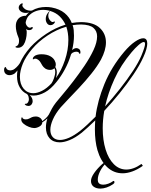

<svg xmlns="http://www.w3.org/2000/svg" viewBox="-20 -797 886 1129"><path d="M701 222Q649 222 610.5 186Q572 150 553 86Q538 33 538 -36Q538 -49 538.5 -62.5Q539 -76 540 -89Q517 -67 497 -48.5Q477 -30 461 -17Q423 13 390 26.5Q357 40 331 40Q293 40 271.5 16Q250 -8 250 -48Q250 -73 259 -101Q245 -87 229 -78Q228 -62 212 -53Q196 -44 181 -44Q168 -44 150 -51Q132 -58 118.5 -69.5Q105 -81 105 -94V-97Q105 -106 110 -108Q112 -101 118 -98Q124 -95 131 -95Q144 -95 152 -100Q159 -104 168 -108Q177 -112 191 -112Q204 -112 215 -104.5Q226 -97 228 -85Q236 -90 247.5 -100Q259 -110 267 -123Q275 -140 285 -158Q295 -176 309 -194Q320 -208 348 -241Q376 -274 410 -318Q444 -362 476.5 -410Q509 -458 530 -503Q551 -548 551 -583Q551 -614 529.5 -633Q508 -652 457 -653Q445 -653 432.5 -652Q420 -651 407 -649Q412 -635 413.5 -619.5Q415 -604 415 -587Q415 -548 404 -502Q416 -514 429 -514Q435 -514 441 -511Q448 -508 450.5 -502Q453 -496 453 -490Q453 -483 450.5 -480.5Q448 -478 445 -485Q442 -493 428 -493Q419 -493 409 -488Q399 -483 396 -473V-472Q383 -429 361 -388.5Q339 -348 313 -316Q279 -273 244 -254Q209 -235 178 -235Q166 -235 155 -238Q172 -221 172 -202Q172 -191 164 -181Q157 -174 147 -174Q136 -174 128.5 -180.5Q121 -187 133 -187Q140 -187 145 -195.5Q150 -204 150 -214Q150 -219 148 -228Q146 -237 139 -244Q112 -256 96 -283.5Q80 -311 80 -349Q80 -365 83 -383Q74 -372 65 -364Q50 -355 36 -355Q23 -355 13.5 -363Q4 -371 4 -387Q4 -398 9.5 -401.5Q15 -405 16 -398Q21 -383 42 -383Q46 -383 50 -384.5Q54 -386 58 -387Q66 -391 77.5 -402Q89 -413 97 -426Q107 -449 122.5 -472.5Q138 -496 160 -521Q198 -562 252 -598Q306 -634 365 -652Q352 -680 330.5 -701Q309 -722 277 -732Q256 -739 233 -739Q208 -739 185.5 -729.5Q163 -720 146 -701Q136 -688 131 -666Q131 -654 139 -644Q147 -634 156 -634Q161 -634 165 -637Q166 -638 168 -638Q176 -638 171 -629Q164 -620 152 -620H149Q141 -620 133 -626Q135 -622 135 -620Q137 -617 137 -612Q137 -607 137 -602Q137 -587 132.5 -567.5Q128 -548 119 -534Q106 -516 86 -516Q83 -516 80 -516.5Q77 -517 74 -518Q70 -520 70 -521Q70 -523 81 -528Q92 -536 92 -557Q92 -570 88 -578Q81 -594 77 -611Q73 -628 73 -643Q73 -656 76 -666Q84 -688 100 -696.5Q116 -705 132 -704Q136 -710 141 -715Q146 -720 151 -724Q142 -721 132 -721Q113 -721 101.5 -730.5Q90 -740 90 -752Q90 -764 101 -773Q107 -778 111.5 -777Q116 -776 113 -771Q109 -764 115 -755.5Q121 -747 131 -741Q137 -738 147.5 -735.5Q158 -733 168 -735Q204 -756 250 -756Q268 -756 284 -753Q331 -744 360 -720Q389 -696 402 -662Q416 -664 430 -665.5Q444 -667 458 -667Q532 -666 567.5 -632Q603 -598 603 -548Q603 -502 574 -447Q552 -407 517 -363.5Q482 -320 444.5 -280Q407 -240 377.5 -209.5Q348 -179 337 -166Q306 -129 291 -94.5Q276 -60 276 -34Q276 -6 291 10Q306 26 333 26Q356 26 386 13Q416 0 452 -28Q472 -44 494.5 -65Q517 -86 542 -111Q553 -203 594 -303Q635 -403 710 -492Q743 -531 773 -551.5Q803 -572 822 -572Q846 -572 846 -541Q846 -528 840.5 -507.5Q835 -487 823 -461Q802 -414 764.5 -358.5Q727 -303 682.5 -248Q638 -193 593 -145Q584 -93 584 -43Q584 27 601 82Q618 137 649.5 168.5Q681 200 723 200Q743 200 765.5 192Q788 184 812 167L820 178Q789 200 758.5 211Q728 222 701 222ZM277 -649Q264 -649 256.5 -660Q249 -671 249 -685Q249 -706 263 -723Q267 -728 272 -731Q277 -734 273 -730Q268 -725 266 -718.5Q264 -712 264 -706Q264 -695 267 -689Q271 -679 279.5 -672Q288 -665 295 -669Q304 -673 303 -667.5Q302 -662 294.5 -655.5Q287 -649 277 -649ZM176 -249Q199 -249 227 -263Q255 -277 283 -307Q283 -308 283.5 -308.5Q284 -309 284 -309Q290 -317 297.5 -337.5Q305 -358 305 -376Q305 -388 300 -396Q290 -386 274 -386Q259 -386 246 -394Q234 -403 228.5 -412.5Q223 -422 219 -429Q215 -437 206 -444.5Q197 -452 187 -452Q179 -452 174 -447Q174 -448 173.5 -449Q173 -450 173 -452Q173 -457 178 -463Q185 -471 197.5 -474.5Q210 -478 223 -478Q257 -478 278 -465Q293 -456 300.5 -443Q308 -430 308 -418Q308 -409 305 -403Q314 -390 314 -370Q314 -356 309 -338Q341 -382 361.5 -442.5Q382 -503 382 -562Q382 -604 370 -640Q312 -623 258.5 -587.5Q205 -552 169 -509Q131 -464 114 -422Q97 -380 97 -345Q97 -302 119 -275.5Q141 -249 176 -249ZM598 -171Q643 -221 686 -275.5Q729 -330 762 -380.5Q795 -431 811 -469Q833 -522 833 -539Q833 -550 825 -550Q815 -550 794.5 -532Q774 -514 754 -490Q690 -414 652.5 -331.5Q615 -249 598 -171ZM570 312Q546 312 530.5 300.5Q515 289 515 267Q515 247 534 220Q553 193 582 167Q585 165 589.5 161.5Q594 158 597 158Q599 158 602 158.5Q605 159 605 161Q584 180 569.5 208Q555 236 555 259Q555 276 564 282.5Q573 289 586 289Q601 289 617 283Q633 277 642 270Q645 267 648 267Q653 267 653 274Q653 281 645 286Q626 299 606.5 305.5Q587 312 570 312Z"/></svg>

Font: Fleur De Leah
Style: Regular
Weight: 400
Designer: Robert E. Leuschke
Foundry: Robert E. Leuschke
Version: Version 1.010; ttfautohint (v1.8.3)